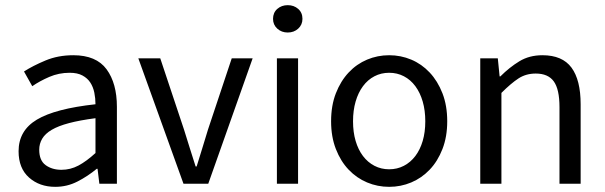

<svg xmlns="http://www.w3.org/2000/svg" viewBox="-20 -712 2346 744"><path d="M194 12Q133 12 92.5 -24Q52 -60 52 -126Q52 -206 123 -248.5Q194 -291 350 -308Q350 -331 345.5 -353Q341 -375 330 -392Q319 -409 299.5 -419.5Q280 -430 250 -430Q208 -430 171 -414Q134 -398 105 -378L73 -435Q107 -457 156 -477.5Q205 -498 264 -498Q353 -498 393 -443.5Q433 -389 433 -298V0H365L358 -58H355Q320 -29 280 -8.5Q240 12 194 12ZM218 -54Q253 -54 284 -70.5Q315 -87 350 -119V-254Q289 -246 247.5 -235Q206 -224 180.5 -209Q155 -194 143.5 -174.5Q132 -155 132 -132Q132 -90 157 -72Q182 -54 218 -54Z M691 0 516 -486H601L693 -210Q704 -174 715.5 -138Q727 -102 738 -67H742Q753 -102 764 -138Q775 -174 786 -210L878 -486H959L787 0Z M1053 0V-486H1135V0ZM1095 -586Q1071 -586 1054.5 -601Q1038 -616 1038 -639Q1038 -663 1054.5 -677.5Q1071 -692 1095 -692Q1119 -692 1135.5 -677.5Q1152 -663 1152 -639Q1152 -616 1135.5 -601Q1119 -586 1095 -586Z M1488 12Q1443 12 1402.5 -5Q1362 -22 1331 -54.5Q1300 -87 1281.5 -134.5Q1263 -182 1263 -242Q1263 -303 1281.5 -350.5Q1300 -398 1331 -431Q1362 -464 1402.5 -481Q1443 -498 1488 -498Q1533 -498 1573.5 -481Q1614 -464 1645 -431Q1676 -398 1694.5 -350.5Q1713 -303 1713 -242Q1713 -182 1694.5 -134.5Q1676 -87 1645 -54.5Q1614 -22 1573.5 -5Q1533 12 1488 12ZM1488 -56Q1519 -56 1545 -69.5Q1571 -83 1589.5 -107.5Q1608 -132 1618 -166Q1628 -200 1628 -242Q1628 -284 1618 -318.5Q1608 -353 1589.5 -378Q1571 -403 1545 -416.5Q1519 -430 1488 -430Q1457 -430 1431 -416.5Q1405 -403 1386.5 -378Q1368 -353 1358 -318.5Q1348 -284 1348 -242Q1348 -200 1358 -166Q1368 -132 1386.5 -107.5Q1405 -83 1431 -69.5Q1457 -56 1488 -56Z M1841 0V-486H1909L1916 -416H1919Q1954 -451 1992.5 -474.5Q2031 -498 2082 -498Q2159 -498 2194.5 -450Q2230 -402 2230 -308V0H2148V-297Q2148 -366 2126 -396.5Q2104 -427 2056 -427Q2018 -427 1989 -408Q1960 -389 1923 -352V0Z"/></svg>

Font: SourceSansPro
Style: Book
Weight: 400
Designer: Paul D. Hunt
Foundry: Adobe Systems Incorporated
Version: Version 2.021;PS 2.000;hotconv 1.0.86;makeotf.lib2.5.63406